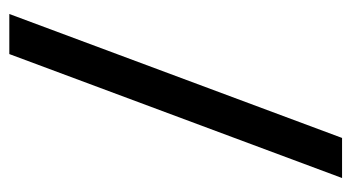

<svg xmlns="http://www.w3.org/2000/svg" viewBox="-191 -563 754 412"><g transform="rotate(90 186.0 -357.0)"><path d="M362 -714 96 0H10L276 -714Z"/></g></svg>

Font: Noto Sans Historical
Style: Regular
Weight: 400
Designer: Monotype Design Team
Foundry: Monotype Imaging Inc.
Version: Version 2.013; ttfautohint (v1.8.4.7-5d5b)